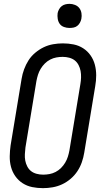

<svg xmlns="http://www.w3.org/2000/svg" viewBox="-20 -968 540 996"><path d="M203 8Q174 8 147 2.5Q120 -3 97.5 -17.5Q75 -32 59.5 -54Q44 -76 37 -102.5Q30 -129 30.5 -157.5Q31 -186 35 -214L92 -559Q96 -584 105 -608.5Q114 -633 128 -655Q142 -677 163 -694.5Q184 -712 207 -723Q230 -734 255.5 -738.5Q281 -743 306 -743Q335 -743 362 -737.5Q389 -732 411.5 -717.5Q434 -703 449.5 -681Q465 -659 472 -632.5Q479 -606 479 -577.5Q479 -549 474 -521L417 -176Q413 -151 404.5 -126.5Q396 -102 381.5 -80Q367 -58 346.5 -40.5Q326 -23 302.5 -12Q279 -1 253.5 3.5Q228 8 203 8ZM204 -62Q220 -62 236.5 -65Q253 -68 268.5 -76Q284 -84 296.5 -96.5Q309 -109 318 -124Q327 -139 332 -155Q337 -171 340 -187L397 -532Q400 -549 400.5 -566.5Q401 -584 398 -600Q395 -616 387.5 -630.5Q380 -645 368 -654.5Q356 -664 339.5 -668.5Q323 -673 305 -673Q289 -673 272.5 -670Q256 -667 240.5 -659Q225 -651 212.5 -638.5Q200 -626 191 -611Q182 -596 177 -580Q172 -564 169 -548L112 -203Q110 -186 109 -168.5Q108 -151 111 -135Q114 -119 121.5 -104.5Q129 -90 141 -80.5Q153 -71 169.5 -66.5Q186 -62 204 -62ZM340 -823Q326 -823 312 -828Q298 -833 290 -844Q282 -855 279.5 -870Q277 -885 279 -900Q281 -910 286.5 -920Q292 -930 300.5 -936.5Q309 -943 319.5 -945.5Q330 -948 341 -948Q355 -948 369 -942.5Q383 -937 391.5 -926Q400 -915 402.5 -900Q405 -885 402 -870Q400 -860 394.5 -850Q389 -840 380.5 -833.5Q372 -827 361.5 -825Q351 -823 340 -823Z"/></svg>

Font: Iosevka Term Oblique
Style: Regular
Weight: 400
Italic angle: -9°
Monospace: yes
Designer: Belleve Invis
Foundry: Belleve Invis
Version: Version 31.4.0